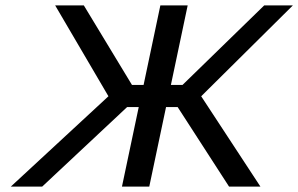

<svg xmlns="http://www.w3.org/2000/svg" viewBox="-20 -690 1103 710"><path d="M573 -670 511 -376H468L290 -670H184L381 -334L20 0H136L450 -294H493L431 0H532L594 -294H637L827 0H943L724 -334L1063 -670H957L655 -376H612L674 -670Z"/></svg>

Font: LT Wave
Style: Italic
Weight: 400
Designer: Daniel Lyons
Version: Version 2.5 (Glyphs App)